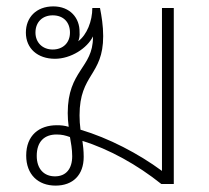

<svg xmlns="http://www.w3.org/2000/svg" viewBox="-20 -576 654 601"><path d="M154 5C208 5 242 -28 242 -85C242 -104 240 -121 238 -135C322 -109 410 -60 485 0H524V-551H487V-41C414 -95 320 -144 232 -170C230 -185 229 -200 229 -215C229 -345 303 -339 303 -463C303 -495 298 -526 293 -551H269C269 -510 252 -467 225 -447C228 -455 230 -464 229 -475C230 -520 199 -556 147 -556C93 -556 61 -521 61 -474C61 -424 98 -392 152 -392C202 -392 253 -425 271 -462V-459C271 -363 192 -356 192 -222C192 -209 193 -193 195 -179C182 -183 171 -184 158 -184C103 -184 62 -153 62 -89C62 -30 99 5 154 5ZM145 -421C113 -421 91 -443 91 -474C91 -507 113 -528 145 -528C179 -528 199 -506 199 -474C199 -441 176 -421 145 -421ZM152 -24C118 -24 95 -47 95 -88C95 -134 120 -155 157 -155C174 -155 185 -152 199 -147C202 -130 206 -109 206 -87C206 -48 187 -24 152 -24Z"/></svg>

Font: Noto Sans Thai Looped ExtraLight
Style: Regular
Weight: 200
Designer: Sasikarn Vongin, Ben Mitchell
Foundry: The Fontpad Ltd
Version: Version 1.001